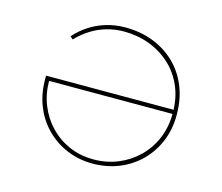

<svg xmlns="http://www.w3.org/2000/svg" viewBox="-102 -844 1142 987"><g transform="rotate(15 469.5 -350.0)"><path d="M465 10Q393 10 329.5 -16.5Q266 -43 218 -91.5Q170 -140 144 -206.5Q118 -273 119 -353V-365H810V-343H141Q141 -275 165 -215Q189 -155 232.5 -109.5Q276 -64 335 -38Q394 -12 466 -12Q534 -12 594 -36.5Q654 -61 700 -105.5Q746 -150 772 -211.5Q798 -273 798 -348Q798 -427 770.5 -490Q743 -553 694.5 -597Q646 -641 583 -664.5Q520 -688 448 -688Q400 -688 355.5 -675Q311 -662 272.5 -637.5Q234 -613 203 -580L188 -593Q220 -629 260 -655Q300 -681 348 -695.5Q396 -710 450 -710Q530 -710 597.5 -684Q665 -658 715 -610Q765 -562 792.5 -494.5Q820 -427 820 -344Q820 -266 793 -201.5Q766 -137 718 -89.5Q670 -42 605.5 -16Q541 10 465 10Z"/></g></svg>

Font: Lexend Tera Thin
Style: Regular
Weight: 250
Version: Version 1.007